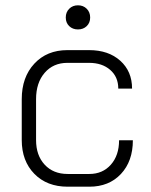

<svg xmlns="http://www.w3.org/2000/svg" viewBox="-20 -696 569 724"><path d="M62 -168V-322Q62 -405 109.5 -456Q157 -507 234 -507H316Q389 -507 433.5 -467Q478 -427 478 -362H426Q426 -406 395.5 -432.5Q365 -459 316 -459H234Q181 -459 148.5 -421.5Q116 -384 116 -322V-168Q116 -110 148.5 -75Q181 -40 235 -40H317Q367 -40 398 -75Q429 -110 429 -167H481Q481 -88 436 -40Q391 8 317 8H235Q157 8 109.5 -40.5Q62 -89 62 -168ZM228 -630Q228 -650 241 -663Q254 -676 274 -676Q294 -676 307 -663Q320 -650 320 -630Q320 -610 307 -597.5Q294 -585 274 -585Q254 -585 241 -597.5Q228 -610 228 -630Z"/></svg>

Font: Bai Jamjuree Light
Style: Regular
Weight: 300
Designer: Katatrad Aksorn Co.,Ltd.
Foundry: Cadson Demak Co.,Ltd.
Version: Version 1.000; ttfautohint (v1.6)